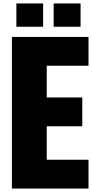

<svg xmlns="http://www.w3.org/2000/svg" viewBox="-20 -1004 533 1113"><path d="M49 89V-790H493V-623H251V-439H457V-272H251V-78H493V89ZM75 -849V-984H230V-849ZM291 -849V-984H447V-849Z"/></svg>

Font: Farlight84_Sys_V01
Style: Bold
Weight: 700
Designer: Monotype Design Team, Nadine Chahine and Nizar Qandah
Foundry: Monotype Imaging Inc.
Version: Version 2.004;October 31, 2024;FontCreator 14.0.0.2814 64-bi